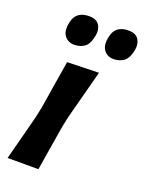

<svg xmlns="http://www.w3.org/2000/svg" viewBox="-138 -797 662 866"><g transform="rotate(20 192.5 -363.5)"><path d="M9.5 0Q23.5 -54 36.8 -104.5Q50 -155 66 -217L76.5 -267Q88 -339 96.5 -391.2Q105 -443.5 114 -498L265.5 -502Q251 -447.5 237 -393.8Q223 -340 203.5 -267L193 -217Q183 -155.5 174.5 -104.8Q166 -54 157.5 0ZM305.5 -582.5Q275 -582.5 258.5 -604.8Q242 -627 251.5 -670.5Q263.5 -727 326 -727Q361 -727 374.8 -705.8Q388.5 -684.5 383 -654.5Q374.5 -611.5 353.8 -597Q333 -582.5 305.5 -582.5ZM117 -582.5Q86.5 -582.5 69.8 -604.8Q53 -627 62.5 -670.5Q74.5 -727 137.5 -727Q172 -727 186 -705.8Q200 -684.5 194 -654.5Q186 -611.5 165.2 -597Q144.5 -582.5 117 -582.5Z"/></g></svg>

Font: Commissioner Loud SemiBold
Style: Italic
Weight: 600
Italic angle: -12°
Designer: Kostas Bartsokas
Foundry: Kostas Bartsokas
Version: Version 1.000; ttfautohint (v1.8.3)